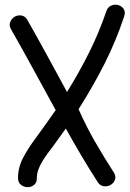

<svg xmlns="http://www.w3.org/2000/svg" viewBox="-20 -775 538 796"><path d="M210.9 -318.4Q164.1 -403.3 118.7 -486.8Q73.2 -570.3 25.4 -654.3Q16.6 -669.9 22.5 -684.1Q28.3 -698.2 40.5 -705.6Q52.7 -712.9 67.9 -710.9Q83 -709 92.8 -693.4Q135.7 -618.2 176.3 -543.5Q216.8 -468.8 257.8 -393.6Q307.6 -473.6 349.1 -556.6Q390.6 -639.6 420.9 -728.5Q426.8 -746.1 441.4 -752Q456.1 -757.8 470.2 -753.9Q484.4 -750 492.7 -737.8Q501 -725.6 495.1 -708Q460.9 -604.5 412.6 -509.3Q364.3 -414.1 305.7 -322.3Q337.9 -250 374.5 -186.5Q411.1 -123 452.1 -59.6Q461.9 -43.9 456.5 -29.8Q451.2 -15.6 438.5 -8.3Q425.8 -1 410.2 -2.9Q394.5 -4.9 384.8 -20.5Q349.6 -75.2 316.9 -130.4Q284.2 -185.5 252.9 -242.2L200.2 -168.9Q189.5 -155.3 177.7 -139.2Q166 -123 155.8 -106.4Q145.5 -89.8 139.2 -72.3Q132.8 -54.7 132.8 -37.1Q132.8 -17.6 121.1 -8.3Q109.4 1 94.7 1Q80.1 1 67.4 -8.3Q54.7 -17.6 54.7 -37.1Q54.7 -81.1 75.7 -120.6Q96.7 -160.2 122.1 -194.3Q144.5 -225.6 167 -256.3Q189.5 -287.1 210.9 -318.4Z"/></svg>

Font: Schoolbell
Style: Regular
Weight: 400
Designer: Font Diner, Inc
Foundry: Font Diner, Inc
Version: Version 1.000